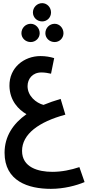

<svg xmlns="http://www.w3.org/2000/svg" viewBox="-20 -928 585 1219"><path d="M248 -792C279 -792 304 -817 304 -849C304 -881 279 -908 248 -908C215 -908 189 -881 189 -849C189 -817 215 -792 248 -792ZM175 -661C206 -661 232 -686 232 -717C232 -750 206 -777 175 -777C142 -777 116 -750 116 -717C116 -686 142 -661 175 -661ZM327 -661C358 -661 383 -686 383 -717C383 -750 358 -777 327 -777C294 -777 268 -750 268 -717C268 -686 294 -661 327 -661ZM303 271C386 271 465 250 517 228L484 133C430 151 372 163 312 163C223 163 120 135 120 30C120 -76 225 -154 395 -200L365 -300C327 -289 290 -276 256 -262C210 -274 155 -318 155 -381C155 -427 186 -468 243 -468C266 -468 286 -464 304 -460L324 -559C298 -567 269 -572 237 -572C133 -572 38 -499 40 -382C42 -288 98 -232 148 -203C63 -143 9 -62 9 42C9 222 159 271 303 271Z"/></svg>

Font: Noto Sans Arabic UI XCn SmBd
Style: Regular
Weight: 600
Width: 2
Designer: Monotype Design Team, Nadine Chahine and Nizar Qandah
Foundry: Monotype Imaging Inc.
Version: Version 2.010